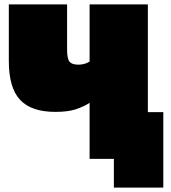

<svg xmlns="http://www.w3.org/2000/svg" viewBox="-20 -720 775 870"><path d="M496 0H386V-254Q360 -237 324 -225Q288 -213 231 -213Q122 -213 71 -267.5Q20 -322 20 -443V-700H284V-495Q284 -454 295 -440.5Q306 -427 335 -427Q349 -427 362 -430.5Q375 -434 386 -441V-700H650V-212H720V130H496Z"/></svg>

Font: Golos Text Black
Style: Regular
Weight: 900
Designer: A.Korolkova, Vitaly Kuzmin
Foundry: ParaType Ltd
Version: Version 2.004